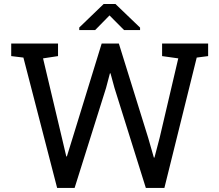

<svg xmlns="http://www.w3.org/2000/svg" viewBox="-20 -925 1080 945"><path d="M261.2 0 95.2 -641.6 35.2 -648.9V-710.9H265.6V-648.9L191.9 -637.7L284.7 -246.6L306.2 -155.3L309.1 -154.8L337.4 -246.1L480.5 -710.9H564.9L709.5 -246.1L737.3 -149.4H740.2L765.6 -246.1L857.4 -637.7L777.8 -648.9V-710.9H1004.4V-648.9L948.2 -641.6L789.1 0H697.8L543.5 -492.2L523.9 -564H521L502 -492.2L347.2 0ZM370.1 -776.9V-789.6L490.2 -905.3H548.3L669.4 -789.1V-776.9H590.8L519 -849.1L448.2 -776.9Z"/></svg>

Font: Roboto Slab LO
Style: Regular
Weight: 400
Designer: Google
Version: Version 2.000